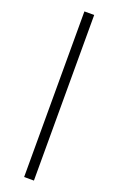

<svg xmlns="http://www.w3.org/2000/svg" viewBox="-206 -888 751 1217"><g transform="rotate(20 169.0 -279.5)"><path d="M136 279H202V-838H136Z"/></g></svg>

Font: Noto Serif CJK HK
Style: Bold
Weight: 700
Designer: Ryoko NISHIZUKA 西塚涼子 (kana & ideographs); Frank Grießhammer (Latin, Greek & Cyrillic); Wenlong ZHANG 张文龙 (bopomofo); San
Foundry: Adobe
Version: Version 2.001;hotconv 1.1.0;makeotfexe 2.6.0